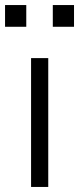

<svg xmlns="http://www.w3.org/2000/svg" viewBox="-59 -740 313 760"><path d="M64 0V-510H132V0ZM150 -634V-720H234V-634ZM-39 -634V-720H45V-634Z"/></svg>

Font: Instrument Sans Condensed
Style: Regular
Weight: 400
Width: 3
Designer: Rodrigo Fuenzalida
Foundry: fragTYPE
Version: Version 1.000;gftools[0.9.28]